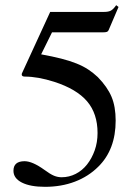

<svg xmlns="http://www.w3.org/2000/svg" viewBox="-20 -708 540 742"><path d="M139 -498Q183 -490 216.5 -481.5Q250 -473 276 -462.5Q302 -452 321.5 -439Q341 -426 358 -410Q395 -372 411 -334Q427 -296 427 -242Q427 -130 360 -64Q322 -26 269.5 -6Q217 14 154 14Q97 14 64.5 -2.5Q32 -19 32 -48Q32 -85 75 -85Q105 -85 151 -52Q174 -35 188.5 -29Q203 -23 218 -23Q247 -23 272.5 -36Q298 -49 316.5 -72.5Q335 -96 346 -127Q357 -158 357 -194Q357 -269 316.5 -316.5Q276 -364 189 -392Q126 -412 76 -412Q64 -412 64 -420Q64 -423 65 -425L174 -662H383Q399 -662 408.5 -667Q418 -672 429 -688L438 -681L400 -592Q398 -587 393.5 -585Q389 -583 377 -583H181Z"/></svg>

Font: Klingon pIqaD Mandel
Style: Regular
Weight: 400
Width: 0
Designer: Mike Neff (qa'vaj)
Foundry: Mike Neff and Michael Everson
Version: Version 2.003